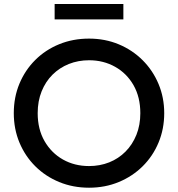

<svg xmlns="http://www.w3.org/2000/svg" viewBox="-20 -904 872 940"><path d="M416 15Q337 15 269.8 -12.8Q202.5 -40.5 152.8 -90Q103 -139.5 75.2 -206Q47.5 -272.5 47.5 -350Q47.5 -428 75.2 -494.5Q103 -561 152.8 -610.5Q202.5 -660 269.8 -687.5Q337 -715 416 -715Q494.5 -715 561.5 -687Q628.5 -659 678.5 -609Q728.5 -559 756.2 -492.8Q784 -426.5 784 -350Q784 -272.5 756.2 -206Q728.5 -139.5 678.5 -90Q628.5 -40.5 561.5 -12.8Q494.5 15 416 15ZM416 -91Q469 -91 514.8 -109.2Q560.5 -127.5 594.5 -161.8Q628.5 -196 647.8 -243.8Q667 -291.5 667 -350Q667 -428.5 633.8 -486.8Q600.5 -545 543.5 -577Q486.5 -609 416 -609Q363 -609 317.2 -590.8Q271.5 -572.5 237.2 -538.5Q203 -504.5 183.8 -456.8Q164.5 -409 164.5 -350Q164.5 -271.5 198 -213.2Q231.5 -155 288.2 -123Q345 -91 416 -91ZM247.5 -809V-884.5H584V-809Z"/></svg>

Font: Geologica EX
Style: Regular
Weight: 400
Designer: Sindre Bremnes, Frode Helland
Foundry: Monokrom Skriftforlag AS
Version: Version 1.010;gftools[0.9.28]